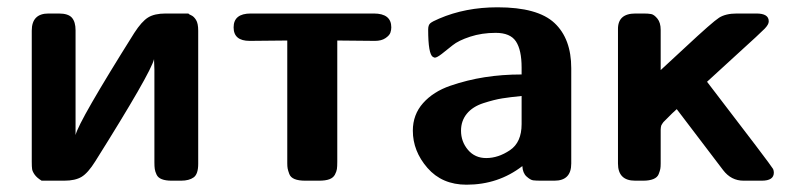

<svg xmlns="http://www.w3.org/2000/svg" viewBox="-20 -495 2176 526"><path d="M67 -52V-411Q67 -458 113 -458H141Q167 -458 177 -446.5Q187 -435 187 -412V-125Q196 -163 348 -405Q368 -436 385.5 -447Q403 -458 434 -458H496Q497 -456 504 -453Q511 -450 517 -440.5Q523 -431 523 -411V-46Q523 -18 510.5 -9Q498 0 476 0H450Q434 0 423.5 -4Q413 -8 409 -16.5Q405 -25 404 -32Q403 -39 403 -50V-304Q403 -309 402.5 -318.5Q402 -328 402 -333Q393 -295 241 -53Q221 -21 203.5 -10.5Q186 0 156 0H94Q81 -8 75 -16.5Q69 -25 68 -31.5Q67 -38 67 -52Z M620 -420Q620 -458 667 -458H1004Q1052 -458 1052 -420Q1052 -413 1049.5 -405.5Q1047 -398 1036 -390.5Q1025 -383 1007 -383Q924 -384 904 -384V-52Q904 -39 903 -32Q902 -25 897.5 -16.5Q893 -8 882.5 -4Q872 0 854 0H816Q798 0 787 -4.5Q776 -9 772.5 -18.5Q769 -28 768 -33.5Q767 -39 767 -48V-384Q747 -384 664 -383Q620 -383 620 -420Z M1111 -137Q1111 -181 1139 -212.5Q1167 -244 1213.5 -260Q1260 -276 1308 -283.5Q1356 -291 1409 -291V-310Q1409 -358 1393.5 -381.5Q1378 -405 1338 -405Q1300 -405 1268 -394.5Q1236 -384 1220 -371Q1204 -358 1190.5 -347.5Q1177 -337 1171 -337Q1170 -337 1166 -339Q1153 -347 1153 -414Q1153 -426 1158.5 -431Q1164 -436 1183 -444Q1255 -475 1343 -475Q1453 -475 1499 -432Q1545 -389 1545 -308V-47Q1545 0 1499 0H1462Q1448 0 1440.5 -1Q1433 -2 1422.5 -11.5Q1412 -21 1411 -40Q1345 11 1258 11Q1191 11 1151 -35Q1111 -81 1111 -137ZM1243 -137Q1243 -107 1262 -84.5Q1281 -62 1312 -62Q1345 -62 1377 -83.5Q1409 -105 1409 -155V-232Q1378 -229 1356 -225.5Q1334 -222 1304.5 -212.5Q1275 -203 1259 -183.5Q1243 -164 1243 -137Z M1673 -414Q1672 -458 1721 -458H1743Q1756 -458 1764 -456.5Q1772 -455 1781 -444Q1790 -433 1790 -413V-303Q1816 -327 1857 -365Q1932 -435 1950 -446.5Q1968 -458 1999 -458H2052Q2086 -458 2086 -437V-436Q2086 -428 2075 -416.5Q2064 -405 2000 -347Q1951 -302 1917 -271Q2092 -43 2098 -32Q2100 -27 2100 -22Q2100 0 2067 0H2017Q1983 0 1961 -29L1834 -196Q1828 -191 1821 -184Q1814 -177 1811 -174Q1808 -171 1803.5 -166.5Q1799 -162 1797.5 -160.5Q1796 -159 1794 -155.5Q1792 -152 1791.5 -151Q1791 -150 1790.5 -146Q1790 -142 1790 -140Q1790 -138 1790 -133V-47Q1790 -38 1789 -32.5Q1788 -27 1784.5 -18Q1781 -9 1770 -4.5Q1759 0 1742 0H1720Q1673 0 1673 -47V-413Z"/></svg>

Font: CMU Sans Serif
Style: Bold
Weight: 700
Version: Version 0.7.0